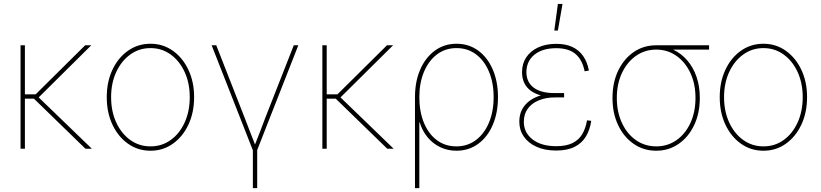

<svg xmlns="http://www.w3.org/2000/svg" viewBox="-20 -770 4251 994"><path d="M108.9 -535.6V0H86.4V-535.6ZM452.6 -535.6 173.8 -259.3H94.2V-281.7H164.6L420.9 -535.6ZM422.4 0 147.5 -267.1 173.8 -272 455.6 0Z M759.3 10.3Q693.8 10.3 642.6 -26.1Q591.3 -62.5 562 -125Q532.7 -187.5 532.7 -267.1Q532.7 -346.2 562 -408.7Q591.3 -471.2 642.6 -507.3Q693.8 -543.5 759.3 -543.5Q823.7 -543.5 874.8 -507.3Q925.8 -471.2 955.3 -408.7Q984.9 -346.2 984.9 -267.1Q984.9 -187.5 955.6 -125Q926.3 -62.5 875.2 -26.1Q824.2 10.3 759.3 10.3ZM759.3 -12.2Q817.9 -12.2 863.8 -45.2Q909.7 -78.1 936 -136Q962.4 -193.8 962.4 -267.1Q962.4 -339.8 935.8 -397.5Q909.2 -455.1 863.3 -488Q817.4 -521 759.3 -521Q700.7 -521 654.5 -487.8Q608.4 -454.6 581.8 -397.2Q555.2 -339.8 555.2 -267.1Q555.2 -193.8 581.8 -136Q608.4 -78.1 654.5 -45.2Q700.7 -12.2 759.3 -12.2Z M1290.5 11.7 1075.7 -535.6H1099.6L1245.1 -164.1Q1259.8 -127 1273.9 -89.4Q1288.1 -51.8 1303.2 -14.6H1297.4Q1312.5 -51.8 1326.7 -89.4Q1340.8 -127 1355 -164.1L1501 -535.6H1524.4L1309.6 11.7ZM1289.1 204.1V-3.9H1311.5V204.1Z M1671.4 -535.6V0H1648.9V-535.6ZM2015.1 -535.6 1736.3 -259.3H1656.7V-281.7H1727.1L1983.4 -535.6ZM1984.9 0 1710 -267.1 1736.3 -272 2018.1 0Z M2128.4 204.1V-267.1Q2128.4 -347.7 2155.5 -409.9Q2182.6 -472.2 2231.2 -507.8Q2279.8 -543.5 2343.3 -543.5Q2407.7 -543.5 2456.1 -507.8Q2504.4 -472.2 2531.2 -409.7Q2558.1 -347.2 2558.1 -267.1Q2558.1 -186.5 2531.2 -123.8Q2504.4 -61 2455.8 -25.4Q2407.2 10.3 2342.8 10.3Q2297.4 10.3 2259 -8.1Q2220.7 -26.4 2193.4 -59.6Q2166 -92.8 2152.8 -136.7H2150.9V204.1ZM2342.8 -12.2Q2400.4 -12.2 2443.8 -44.9Q2487.3 -77.6 2511.5 -135.3Q2535.6 -192.9 2535.6 -267.1Q2535.6 -340.8 2511.7 -398.4Q2487.8 -456.1 2444.6 -488.5Q2401.4 -521 2343.3 -521Q2285.2 -521 2241.9 -488Q2198.7 -455.1 2174.8 -397.7Q2150.9 -340.3 2150.9 -267.1Q2150.9 -192.9 2174.3 -135.3Q2197.8 -77.6 2241 -44.9Q2284.2 -12.2 2342.8 -12.2Z M2859.4 9.3Q2799.8 9.3 2757.1 -10.3Q2714.4 -29.8 2691.4 -63.5Q2668.5 -97.2 2668.5 -140.6Q2668.5 -176.3 2682.9 -203.4Q2697.3 -230.5 2723.4 -249.3Q2749.5 -268.1 2785.4 -277.8Q2821.3 -287.6 2864.3 -287.6H2900.4V-265.6H2851.1Q2806.2 -265.6 2769.8 -250.7Q2733.4 -235.8 2712.6 -207.8Q2691.9 -179.7 2691.9 -139.2Q2691.9 -83.5 2737.1 -48.3Q2782.2 -13.2 2859.4 -13.2Q2911.6 -13.2 2944.3 -29.5Q2977.1 -45.9 2994.6 -75.9Q3012.2 -106 3019 -147L3041 -144.5Q3034.2 -98.6 3013.7 -64Q2993.2 -29.3 2955.3 -10Q2917.5 9.3 2859.4 9.3ZM2862.8 -266.1Q2818.8 -266.1 2785.2 -274.7Q2751.5 -283.2 2728.8 -299.6Q2706.1 -315.9 2694.3 -340.3Q2682.6 -364.7 2682.6 -396.5Q2682.6 -440.4 2704.6 -473.4Q2726.6 -506.3 2766.4 -524.7Q2806.2 -543 2859.9 -543Q2908.7 -543 2943.1 -526.9Q2977.5 -510.7 2999 -480Q3020.5 -449.2 3028.8 -404.8L3006.8 -400.9Q2994.6 -460.9 2959.2 -490.7Q2923.8 -520.5 2859.9 -520.5Q2788.6 -520.5 2747.3 -487.3Q2706.1 -454.1 2705.1 -397.9Q2705.1 -345.2 2742.4 -316.7Q2779.8 -288.1 2851.1 -288.1H2900.4V-266.1ZM2849.6 -611.8 2868.2 -749.5H2892.1L2868.2 -611.8Z M3377.4 10.3Q3312 10.3 3260.7 -25.1Q3209.5 -60.5 3180.2 -122.1Q3150.9 -183.6 3150.9 -263.2Q3150.9 -342.3 3180.2 -403.8Q3209.5 -465.3 3260.7 -500.5Q3312 -535.6 3377.4 -535.6H3650.9V-513.2H3434.1H3377.4Q3318.8 -513.2 3272.7 -481Q3226.6 -448.7 3200 -392.3Q3173.3 -335.9 3173.3 -263.2Q3173.3 -189.9 3200 -133.1Q3226.6 -76.2 3272.7 -44.2Q3318.8 -12.2 3377.4 -12.2Q3436 -12.2 3481.9 -44.2Q3527.8 -76.2 3554.2 -133.1Q3580.6 -189.9 3580.6 -263.2Q3580.6 -335.9 3554 -392.6Q3527.3 -449.2 3481.4 -481.2Q3435.5 -513.2 3377.4 -513.2V-531.7Q3425.8 -531.7 3466.8 -512.2Q3507.8 -492.7 3538.6 -456.8Q3569.3 -420.9 3586.2 -371.6Q3603 -322.3 3603 -263.2Q3603 -183.6 3573.7 -122.1Q3544.4 -60.5 3493.4 -25.1Q3442.4 10.3 3377.4 10.3Z M3932.6 10.3Q3867.2 10.3 3815.9 -26.1Q3764.6 -62.5 3735.4 -125Q3706.1 -187.5 3706.1 -267.1Q3706.1 -346.2 3735.4 -408.7Q3764.6 -471.2 3815.9 -507.3Q3867.2 -543.5 3932.6 -543.5Q3997.1 -543.5 4048.1 -507.3Q4099.1 -471.2 4128.7 -408.7Q4158.2 -346.2 4158.2 -267.1Q4158.2 -187.5 4128.9 -125Q4099.6 -62.5 4048.6 -26.1Q3997.6 10.3 3932.6 10.3ZM3932.6 -12.2Q3991.2 -12.2 4037.1 -45.2Q4083 -78.1 4109.4 -136Q4135.7 -193.8 4135.7 -267.1Q4135.7 -339.8 4109.1 -397.5Q4082.5 -455.1 4036.6 -488Q3990.7 -521 3932.6 -521Q3874 -521 3827.9 -487.8Q3781.7 -454.6 3755.1 -397.2Q3728.5 -339.8 3728.5 -267.1Q3728.5 -193.8 3755.1 -136Q3781.7 -78.1 3827.9 -45.2Q3874 -12.2 3932.6 -12.2Z"/></svg>

Font: Inter 20pt Thin
Style: Regular
Weight: 250
Version: Version 4.001;git-66647c0bb